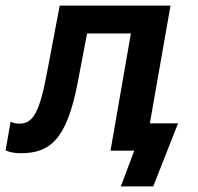

<svg xmlns="http://www.w3.org/2000/svg" viewBox="-51 -540 708 688"><path d="M23 9C125 9 188 -35 228 -247L261 -420H418L345 0H430L382 128H498L587 -98H486L560 -520H163L118 -283C91 -136 67 -97 19 -97C8 -97 -5 -99 -13 -104L-31 -1C-15 6 2 9 23 9Z"/></svg>

Font: Fixel Display 20240404 SemiBold
Style: Italic
Weight: 600
Italic angle: -10°
Designer: AlfaBravo + MacPaw
Foundry: Kyrylo Tkachov, Marchela Mozhyna, Serhii Makarenko, Maria Weinstein, Zakhar Kryvoshyya
Version: Version 1.211;Glyphs 3.2 (3225)